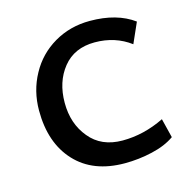

<svg xmlns="http://www.w3.org/2000/svg" viewBox="-82 -576 647 665"><g transform="rotate(-15 241.5 -244.0)"><path d="M46.4 -243.2Q46.4 -313.5 78.6 -372.1Q110.4 -430.7 168 -464.4Q225.6 -498 296.4 -498Q393.1 -498 453.6 -453.6L421.4 -380.9Q366.7 -421.9 293.5 -421.9Q220.2 -421.9 179.7 -371.6Q139.2 -321.3 139.2 -246.1Q139.2 -170.9 181.6 -120.1Q223.6 -68.4 299.8 -68.4Q376 -68.4 449.7 -104.5L466.8 -35.6Q434.6 -12.7 385.7 -1.5Q336.9 9.8 287.1 9.8Q173.3 9.8 109.9 -58.6Q46.4 -127 46.4 -243.2Z"/></g></svg>

Font: Spinnaker
Style: Regular
Weight: 400
Designer: Elena Albertoni
Foundry: Elena Albertoni
Version: Version 1.001